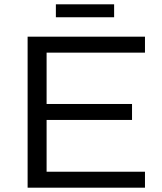

<svg xmlns="http://www.w3.org/2000/svg" viewBox="-20 -870 752 890"><path d="M509 -790V-850H239V-790ZM108 0H652V-74H196V-314H592V-388H196V-626H652V-700H108Z"/></svg>

Font: Resamitz
Style: Bold
Weight: 700
Designer: gluk
Foundry: gluk
Version: Version 0.047